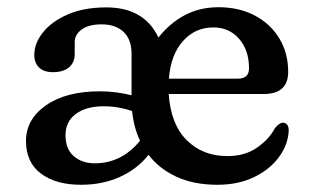

<svg xmlns="http://www.w3.org/2000/svg" viewBox="-20 -500 871 532"><path d="M778.5 -301Q778.5 -239.5 710.5 -239.5H447.5Q453 -156 497.2 -111.8Q541.5 -67.5 610 -67.5Q658.5 -67.5 692 -90.8Q725.5 -114 741.5 -144.5Q754.5 -160.5 764 -160Q780 -159 780 -138.5Q778.5 -100 753.5 -65.5Q728.5 -31 684.5 -9.5Q640.5 12 582.5 12Q517.5 12 469.5 -10Q421.5 -32 391.5 -71Q360.5 -31.5 312.2 -9.8Q264 12 204.5 12Q134.5 12 93.2 -19.2Q52 -50.5 52 -109Q52 -169.5 107.5 -208.2Q163 -247 257 -247Q280 -247 302.5 -244Q325 -241 344.5 -236V-351.5Q344.5 -390.5 322.5 -411.5Q300.5 -432.5 261.5 -432.5Q225.5 -432.5 206.2 -418.2Q187 -404 187 -383.5V-350.5Q187 -326.5 171 -313.2Q155 -300 126.5 -300Q101.5 -300 88.2 -313Q75 -326 75 -347.5Q75 -380 99 -410.2Q123 -440.5 167.8 -460Q212.5 -479.5 275 -479.5Q379.5 -479.5 419 -396Q451.5 -437 493 -458.5Q534.5 -480 585.5 -480Q642.5 -480 686 -457Q729.5 -434 754 -393.5Q778.5 -353 778.5 -301ZM571 -424Q520.5 -424 486.8 -386Q453 -348 448 -282H638.5Q670 -282 670 -310.5Q670 -361 642.5 -392.5Q615 -424 571 -424ZM161.5 -125.5Q161.5 -87 184.5 -67.2Q207.5 -47.5 242.5 -47.5Q317 -47.5 368 -110Q350.5 -147 346 -192.5Q328 -198.5 308.5 -202Q289 -205.5 267 -205.5Q218.5 -205.5 190 -184.2Q161.5 -163 161.5 -125.5Z"/></svg>

Font: Fraunces 9pt SuperSoft
Style: Regular
Weight: 400
Version: Version 1.000;[b76b70a41]